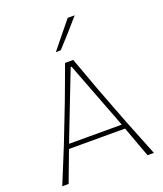

<svg xmlns="http://www.w3.org/2000/svg" viewBox="-171 -1081 1011 1191"><g transform="rotate(-20 334.0 -485.0)"><path d="M31 0Q55 -58.5 81 -121.8Q107 -185 130 -242L225 -486.5Q250 -553.5 269.5 -606Q289 -658.5 309 -713H363Q382.5 -660 402.2 -605.8Q422 -551.5 446 -486L540 -240.5Q564 -180.5 588.8 -118.5Q613.5 -56.5 636 0H594Q576 -49.5 556.8 -101.5Q537.5 -153.5 519.5 -203H149.5Q130.5 -152.5 111 -101Q91.5 -49.5 73 0ZM177 -275.5Q169.5 -255.5 161 -233H508.5Q500.5 -254 494 -272L339 -677H333ZM278 -795Q314 -839.5 349.2 -883Q384.5 -926.5 420 -970H466Q428.5 -926 389.8 -882.8Q351 -839.5 311 -796Z"/></g></svg>

Font: Commissioner Loud Thin
Style: Regular
Weight: 100
Designer: Kostas Bartsokas
Foundry: Kostas Bartsokas
Version: Version 1.000; ttfautohint (v1.8.3)